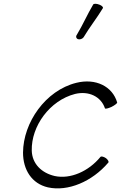

<svg xmlns="http://www.w3.org/2000/svg" viewBox="-20 -994 651 1034"><path d="M430 -793C462 -847 502 -897 534 -950C537 -955 529 -964 515 -969C500 -975 486 -975 482 -970C450 -916 426 -860 394 -807C387 -798 390 -787 400 -783C410 -780 423 -784 430 -793ZM611 -442C586 -529 495 -574 391 -548C225 -507 105 -334 104 -172C104 -80 151 -5 238 15C346 39 476 -16 563 -118C568 -122 562 -133 551 -142C539 -150 526 -154 521 -149C457 -71 359 -28 275 -46C205 -62 153 -111 151 -183C148 -315 248 -453 384 -488C458 -506 524 -474 545 -411C546 -406 562 -410 580 -418C598 -427 612 -438 611 -442Z"/></svg>

Font: Nupuram ExtraLight Oblique
Style: Regular
Weight: 200
Designer: Santhosh Thottingal (santhosh.thottingal@gmail.com)
Foundry: SMC
Version: Version 1.000